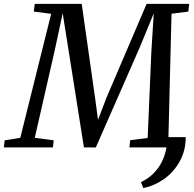

<svg xmlns="http://www.w3.org/2000/svg" viewBox="-56 -763 1006 994"><path d="M919 -703 832 -692 816 -53H905.5Q905.5 17.5 873.8 73.8Q842 130 791.5 165Q741 200 686 210.5L673.5 180Q726 155.5 760.5 109.2Q795 63 806 0H614L618 -37L708.5 -49L727.5 -494L740 -694L667 -516.5L440 0.5L378.5 0L298.5 -505.5L268.5 -694.5L227.5 -503L124 -49.5L222 -36.5L218 0H-36L-32 -36.5L49 -49.5L209 -691.5L119 -703L124 -743H367L437 -250.5L451.5 -142.5L494.5 -255.5L703 -743H923.5Z"/></svg>

Font: Merriweather Text
Style: Italic
Weight: 400
Italic angle: -7.8°
Designer: Eben Sorkin
Foundry: Eben Sorkin
Version: Version 2.100